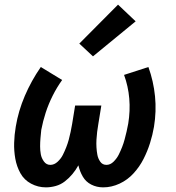

<svg xmlns="http://www.w3.org/2000/svg" viewBox="-20 -800 760 828"><path d="M178 8Q199 8 220.5 2Q242 -4 260 -18Q278 -32 292.5 -49.5Q307 -67 318 -87Q324 -61 337 -38.5Q350 -16 373.5 -4Q397 8 425 8Q461 8 495.5 -8Q530 -24 556 -52.5Q582 -81 599 -114.5Q616 -148 627 -183Q638 -218 644 -253Q655 -320 648.5 -385Q642 -450 620 -511L515 -477Q533 -428 537.5 -375Q542 -322 533 -267Q530 -250 526 -233Q522 -216 517.5 -199Q513 -182 506.5 -165.5Q500 -149 492 -133Q484 -117 470 -103Q456 -89 439 -89Q422 -89 412.5 -102.5Q403 -116 400 -132Q397 -148 396 -164.5Q395 -181 396 -198Q397 -215 399 -231.5Q401 -248 404 -265L417 -345H304L291 -265Q288 -248 284.5 -231Q281 -214 276.5 -197.5Q272 -181 265.5 -164.5Q259 -148 251 -132Q243 -116 228.5 -102.5Q214 -89 197 -89Q180 -89 169.5 -103.5Q159 -118 156 -134.5Q153 -151 153 -168.5Q153 -186 154.5 -204Q156 -222 158 -240Q165 -277 177 -314Q189 -351 207 -387Q225 -423 248 -455L156 -511Q115 -452 87 -386.5Q59 -321 48 -254Q42 -219 41 -184Q40 -149 46 -115.5Q52 -82 68 -53Q84 -24 114 -8Q144 8 178 8ZM381 -557 565 -708 489 -780 322 -612Z"/></svg>

Font: Iosevka Sparkle SmBdObl
Style: Regular
Weight: 600
Italic angle: -9°
Designer: Belleve Invis
Foundry: Belleve Invis
Version: Version 4.5.0; ttfautohint (v1.8.3)